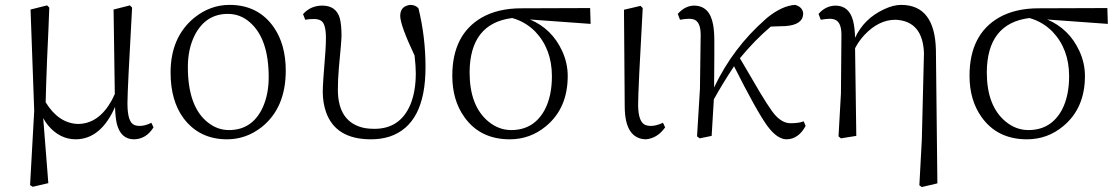

<svg xmlns="http://www.w3.org/2000/svg" viewBox="-20 -545 4485 770"><path d="M586.9 -52.7 595.7 -34.2Q566.4 12.7 517.6 13.7Q463.9 13.7 448.2 -49.8Q442.4 -77.1 441.4 -116.2Q384.8 12.7 284.2 13.7Q219.7 13.7 172.9 -42Q161.1 -56.6 153.3 -71.3L173.8 189.5L111.3 204.1L100.6 197.3L117.2 -100.6L102.5 -506.8L168.9 -523.4L177.7 -514.6Q174.8 -430.7 168.9 -309.6Q164.1 -185.5 163.1 -134.8Q214.8 -50.8 292 -47.9Q376 -47.9 428.7 -143.6Q434.6 -155.3 440.4 -168L435.5 -506.8L501 -523.4L509.8 -514.6Q491.2 -182.6 491.2 -134.8Q491.2 -128.9 491.2 -124Q492.2 -54.7 518.6 -43.9Q527.3 -40 540 -40Q562.5 -40 586.9 -52.7Z M890.6 13.7Q779.3 13.7 715.8 -71.3Q664.1 -141.6 664.1 -253.9Q664.1 -395.5 758.8 -473.6Q823.2 -525.4 900.4 -525.4Q1015.6 -525.4 1078.1 -435.5Q1126 -366.2 1126 -261.7Q1126 -112.3 1029.3 -35.2Q966.8 13.7 890.6 13.7ZM898.4 -23.4Q992.2 -23.4 1034.2 -115.2Q1057.6 -168 1057.6 -235.4Q1057.6 -390.6 981.4 -456.1Q943.4 -489.3 893.6 -489.3Q804.7 -489.3 760.7 -403.3Q733.4 -348.6 733.4 -276.4Q733.4 -114.3 816.4 -51.8Q853.5 -23.4 898.4 -23.4Z M1204.1 -465.8 1195.3 -488.3Q1225.6 -522.5 1272.5 -522.5Q1328.1 -522.5 1342.8 -471.7Q1349.6 -445.3 1349.6 -401.4Q1349.6 -381.8 1338.9 -271.5Q1335 -224.6 1335 -185.5Q1335 -52.7 1443.4 -31.2Q1461.9 -28.3 1481.4 -28.3Q1585 -28.3 1626 -126Q1647.5 -178.7 1647.5 -251Q1647.5 -279.3 1642.6 -322.3Q1585.9 -442.4 1585 -480.5Q1585 -515.6 1615.2 -523.4Q1621.1 -525.4 1627 -525.4Q1647.5 -524.4 1658.2 -511.7Q1686.5 -397.5 1686.5 -275.4Q1686.5 -44.9 1542 2.9Q1507.8 13.7 1467.8 13.7Q1325.2 13.7 1287.1 -96.7Q1274.4 -133.8 1274.4 -178.7Q1274.4 -209 1285.2 -340.8Q1287.1 -371.1 1287.1 -391.6Q1287.1 -450.2 1267.6 -461.9Q1256.8 -468.8 1238.3 -468.8Q1218.8 -468.8 1204.1 -465.8Z M2030.3 -23.4Q2121.1 -23.4 2165 -105.5Q2193.4 -160.2 2193.4 -239.3Q2193.4 -348.6 2126 -418.9Q2086.9 -458 2034.2 -472.7Q1864.3 -451.2 1863.3 -254.9Q1863.3 -121.1 1937.5 -58.6Q1979.5 -23.4 2030.3 -23.4ZM2348.6 -449.2 2105.5 -466.8Q2193.4 -429.7 2234.4 -340.8Q2256.8 -292 2256.8 -240.2Q2256.8 -111.3 2169.9 -39.1Q2106.4 13.7 2024.4 13.7Q1905.3 13.7 1841.8 -76.2Q1793.9 -143.6 1793.9 -241.2Q1793.9 -406.2 1912.1 -474.6Q1977.5 -511.7 2070.3 -511.7L2346.7 -512.7Z M2570.3 13.7Q2486.3 11.7 2485.4 -117.2L2482.4 -505.9L2548.8 -521.5L2557.6 -512.7Q2539.1 -184.6 2539.1 -123Q2540 -52.7 2570.3 -43Q2579.1 -40 2589.8 -40Q2612.3 -40 2638.7 -52.7L2647.5 -34.2Q2616.2 9.8 2570.3 13.7Z M3203.1 -58.6 3210.9 -40Q3182.6 12.7 3134.8 13.7Q3096.7 13.7 3056.6 -41Q3013.7 -100.6 2923.8 -279.3Q2876 -207 2842.8 -146.5Q2841.8 -121.1 2834 0L2786.1 9.8L2775.4 2L2787.1 -189.5L2790 -405.3Q2790 -460 2759.8 -467.8Q2752 -469.7 2743.2 -469.7Q2729.5 -469.7 2707 -465.8L2698.2 -489.3Q2726.6 -521.5 2762.7 -522.5Q2826.2 -522.5 2839.8 -446.3Q2844.7 -419.9 2844.7 -383.8Q2844.7 -372.1 2844.7 -317.4Q2843.8 -225.6 2843.8 -194.3Q2918.9 -352.5 3048.8 -466.8Q3053.7 -471.7 3057.6 -474.6Q3117.2 -522.5 3168.9 -525.4Q3200.2 -516.6 3201.2 -489.3Q3199.2 -445.3 3129.9 -440.4L3071.3 -438.5Q3007.8 -384.8 2947.3 -311.5Q2963.9 -283.2 2993.2 -233.4Q3065.4 -107.4 3091.8 -80.1Q3120.1 -50.8 3150.4 -50.8Q3184.6 -50.8 3203.1 -58.6Z M3733.4 -341.8 3739.3 190.4 3676.8 205.1 3667 198.2 3676.8 17.6 3685.5 -332Q3680.7 -460.9 3571.3 -465.8Q3503.9 -465.8 3446.3 -404.3Q3423.8 -379.9 3409.2 -351.6L3414.1 0L3352.5 9.8L3342.8 2L3352.5 -169.9L3354.5 -405.3Q3354.5 -460.9 3323.2 -467.8Q3316.4 -469.7 3308.6 -469.7Q3293.9 -469.7 3271.5 -465.8L3262.7 -489.3Q3291 -521.5 3330.1 -522.5Q3385.7 -522.5 3401.4 -460.9Q3408.2 -433.6 3409.2 -393.6Q3445.3 -470.7 3525.4 -507.8Q3562.5 -525.4 3593.8 -525.4Q3729.5 -525.4 3733.4 -343.8Q3733.4 -342.8 3733.4 -341.8Z M4104.5 -23.4Q4195.3 -23.4 4239.3 -105.5Q4267.6 -160.2 4267.6 -239.3Q4267.6 -348.6 4200.2 -418.9Q4161.1 -458 4108.4 -472.7Q3938.5 -451.2 3937.5 -254.9Q3937.5 -121.1 4011.7 -58.6Q4053.7 -23.4 4104.5 -23.4ZM4422.9 -449.2 4179.7 -466.8Q4267.6 -429.7 4308.6 -340.8Q4331.1 -292 4331.1 -240.2Q4331.1 -111.3 4244.1 -39.1Q4180.7 13.7 4098.6 13.7Q3979.5 13.7 3916 -76.2Q3868.2 -143.6 3868.2 -241.2Q3868.2 -406.2 3986.3 -474.6Q4051.8 -511.7 4144.5 -511.7L4420.9 -512.7Z"/></svg>

Font: GenYoMin JP Light
Style: Regular
Weight: 300
Version: Version 1.001;PS 1;hotconv 16.6.51;makeotf.lib2.5.65220 DEVE